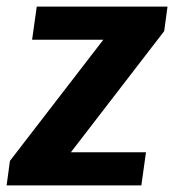

<svg xmlns="http://www.w3.org/2000/svg" viewBox="-29 -560 526 580"><path d="M1 -74 324 -493 330 -440H68L82 -540H477L467 -466L142 -44L137 -100H412L398 0H-9Z"/></svg>

Font: Pathway Extreme Condensed
Style: Bold Italic
Weight: 700
Width: 3
Italic angle: -8°
Version: Version 1.001;gftools[0.9.26]